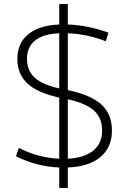

<svg xmlns="http://www.w3.org/2000/svg" viewBox="-20 -835 636 940"><path d="M312 -672V-394Q428 -369 478 -322Q528 -275 528 -195Q528 -114 472 -66.5Q416 -19 312 -15V85H270V-15Q161 -19 58 -70L72 -111Q168 -62 270 -58V-357Q162 -381 113.5 -427Q65 -473 65 -547Q65 -623 118 -667Q171 -711 270 -715V-815H312V-715Q409 -712 511 -675L498 -633Q405 -669 312 -672ZM312 -58Q393 -62 436.5 -97.5Q480 -133 480 -195Q480 -257 441 -293Q402 -329 312 -349ZM270 -672Q192 -669 152 -637Q112 -605 112 -547Q112 -490 149 -455.5Q186 -421 270 -402Z"/></svg>

Font: Mplus 1p Light
Style: Regular
Weight: 300
Version: Version 1.061